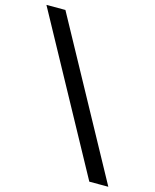

<svg xmlns="http://www.w3.org/2000/svg" viewBox="-132 -807 749 930"><g transform="rotate(15 243.0 -342.5)"><path d="M501.5 43.9H406.2L-16.1 -729.5H79.1Z"/></g></svg>

Font: Caudex
Style: Bold
Weight: 700
Version: Version 1.01